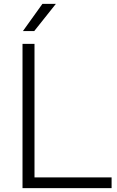

<svg xmlns="http://www.w3.org/2000/svg" viewBox="-20 -965 600 985"><path d="M95.5 0V-740H157V-55H552.5V0ZM97.5 -805.5 197.5 -945H266.5L155.5 -805.5Z"/></svg>

Font: Encode Sans Semi Expanded Light
Style: Regular
Weight: 300
Width: 6
Designer: Multiple Designers
Foundry: Impallari Type
Version: Version 2.000